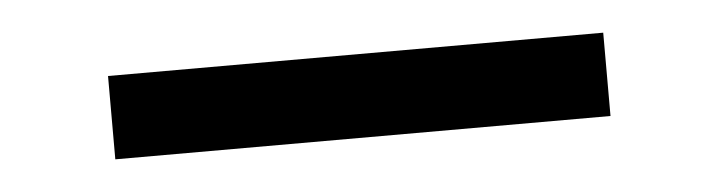

<svg xmlns="http://www.w3.org/2000/svg" viewBox="-24 -450 609 163"><g transform="rotate(-5 281.0 -368.5)"><path d="M492 -404V-333H70V-404Z"/></g></svg>

Font: SUIT
Style: Regular
Weight: 400
Designer: Sunn Youn; Korean Glyphs from Source Han Sans (Sandoll Communications; Soo-young Jang, Joo-yeon Kang)
Foundry: Sunn
Version: Version 1.140